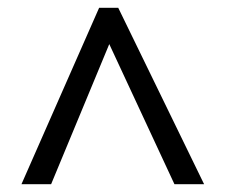

<svg xmlns="http://www.w3.org/2000/svg" viewBox="-20 -739 578 492"><path d="M35 -267 234 -719H283L503 -267H427L260 -626L111 -267Z"/></svg>

Font: Noto Sans Display
Style: Regular
Weight: 400
Designer: Monotype Design Team
Foundry: Monotype Imaging Inc.
Version: Version 2.003